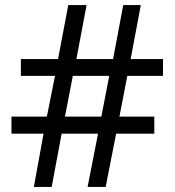

<svg xmlns="http://www.w3.org/2000/svg" viewBox="-20 -734 686 754"><path d="M113 0 151 -209H25V-276H164L196 -436H62V-502H208L248 -714H320L280 -502H424L464 -714H533L493 -502H620V-436H480L449 -276H586V-209H436L395 0H324L365 -209H222L183 0ZM235 -276H378L409 -436H266Z"/></svg>

Font: Noto Sans Adlam
Style: Regular
Weight: 400
Designer: Mark Jamra, Neil Patel
Foundry: JamraPatel LLC
Version: Version 3.001